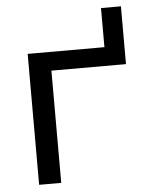

<svg xmlns="http://www.w3.org/2000/svg" viewBox="-51 -724 607 769"><g transform="rotate(-5 253.0 -340.0)"><path d="M463.9 -449.2H164.1V2H75.2V-524.4H383.8V-681.6H463.9Z"/></g></svg>

Font: Nasu
Style: Regular
Weight: 400
Designer: Ryoko NISHIZUKA (kana &amp; ideographs); Paul D. Hunt (Latin, Greek &amp; Cyrillic); Wenlong ZHANG (bopomofo); Sandoll C
Version: Version 2014.1215